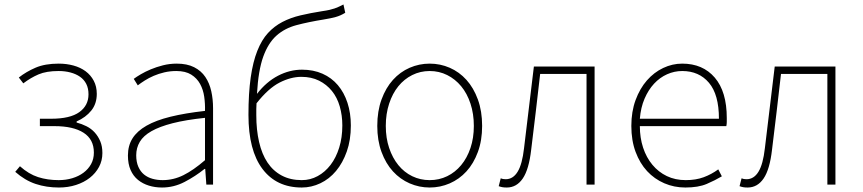

<svg xmlns="http://www.w3.org/2000/svg" viewBox="-20 -824 3854 857"><path d="M243 13Q187 13 139 -3Q91 -19 48 -57L69 -82Q108 -47 150 -33.5Q192 -20 242 -20Q274 -20 302.5 -28.5Q331 -37 352.5 -53Q374 -69 386.5 -91.5Q399 -114 399 -143Q399 -202 353 -231.5Q307 -261 223 -261H158V-294H208Q293 -294 334 -323.5Q375 -353 375 -403Q375 -430 365 -449.5Q355 -469 337 -481.5Q319 -494 294.5 -500.5Q270 -507 242 -507Q187 -507 152 -492Q117 -477 84 -452L64 -478Q97 -504 139 -522Q181 -540 242 -540Q277 -540 308 -531.5Q339 -523 362 -506Q385 -489 398.5 -463.5Q412 -438 412 -405Q412 -361 387.5 -330.5Q363 -300 322 -282V-277Q345 -271 366 -260.5Q387 -250 402.5 -233Q418 -216 427.5 -193.5Q437 -171 437 -141Q437 -107 422 -79Q407 -51 381 -30.5Q355 -10 319.5 1.5Q284 13 243 13Z M703 13Q672 13 644.5 4.5Q617 -4 596 -21Q575 -38 563 -65Q551 -92 551 -130Q551 -174 571.5 -206.5Q592 -239 634 -263Q676 -287 741 -303Q806 -319 895 -329Q896 -361 891.5 -392.5Q887 -424 873 -449.5Q859 -475 833.5 -491Q808 -507 767 -507Q739 -507 713.5 -501Q688 -495 666 -485.5Q644 -476 626 -464.5Q608 -453 595 -443L577 -472Q589 -481 608.5 -492.5Q628 -504 653 -514.5Q678 -525 707.5 -532.5Q737 -540 769 -540Q815 -540 846.5 -524Q878 -508 896.5 -480.5Q915 -453 923 -417Q931 -381 931 -341V0H901L896 -70H893Q852 -37 804 -12Q756 13 703 13ZM706 -20Q754 -20 798.5 -42Q843 -64 895 -109V-298Q809 -289 750.5 -274Q692 -259 656 -238.5Q620 -218 604 -191Q588 -164 588 -131Q588 -101 597.5 -79.5Q607 -58 623 -45Q639 -32 660.5 -26Q682 -20 706 -20Z M1327 -20Q1365 -20 1398 -38Q1431 -56 1455.5 -88Q1480 -120 1494 -165Q1508 -210 1508 -264Q1508 -309 1496.5 -349Q1485 -389 1461.5 -418Q1438 -447 1404 -464Q1370 -481 1325 -481Q1278 -481 1228 -455.5Q1178 -430 1125 -363Q1124 -350 1124 -337Q1124 -324 1124 -310Q1124 -244 1136.5 -190Q1149 -136 1174 -98.5Q1199 -61 1237.5 -40.5Q1276 -20 1327 -20ZM1521 -767Q1500 -754 1478 -748Q1456 -742 1425 -737Q1357 -726 1304 -712Q1251 -698 1214 -665Q1177 -632 1155 -571Q1133 -510 1127 -405Q1169 -459 1221 -486Q1273 -513 1328 -513Q1379 -513 1419.5 -495Q1460 -477 1488 -444Q1516 -411 1531 -365Q1546 -319 1546 -264Q1546 -199 1528 -148Q1510 -97 1480 -61Q1450 -25 1410 -6Q1370 13 1327 13Q1214 13 1151.5 -70Q1089 -153 1089 -311Q1089 -408 1099 -478Q1109 -548 1128.5 -597Q1148 -646 1176 -676.5Q1204 -707 1240.5 -726Q1277 -745 1321.5 -755.5Q1366 -766 1417 -774Q1438 -777 1451 -780Q1464 -783 1474 -786.5Q1484 -790 1492.5 -794Q1501 -798 1513 -804Z M1898 13Q1851 13 1808.5 -5.5Q1766 -24 1734 -59Q1702 -94 1683 -145.5Q1664 -197 1664 -262Q1664 -328 1683 -380Q1702 -432 1734 -467.5Q1766 -503 1808.5 -521.5Q1851 -540 1898 -540Q1945 -540 1987.5 -521.5Q2030 -503 2062 -467.5Q2094 -432 2113 -380Q2132 -328 2132 -262Q2132 -197 2113 -145.5Q2094 -94 2062 -59Q2030 -24 1987.5 -5.5Q1945 13 1898 13ZM1898 -20Q1940 -20 1976 -37.5Q2012 -55 2038.5 -87Q2065 -119 2080 -163.5Q2095 -208 2095 -262Q2095 -316 2080 -361.5Q2065 -407 2038.5 -439Q2012 -471 1976 -489Q1940 -507 1898 -507Q1856 -507 1820 -489Q1784 -471 1758 -439Q1732 -407 1717 -361.5Q1702 -316 1702 -262Q1702 -208 1717 -163.5Q1732 -119 1758 -87Q1784 -55 1820 -37.5Q1856 -20 1898 -20Z M2242 13Q2230 13 2222 11.5Q2214 10 2206 7L2215 -28Q2220 -26 2225 -25Q2230 -24 2237 -24Q2270 -24 2290.5 -57.5Q2311 -91 2319 -162Q2330 -254 2341 -344.5Q2352 -435 2363 -527H2634V0H2598V-494H2391Q2381 -409 2371.5 -325.5Q2362 -242 2351 -156Q2341 -68 2313.5 -27.5Q2286 13 2242 13Z M3039 13Q2989 13 2945 -6Q2901 -25 2868.5 -60Q2836 -95 2817 -146Q2798 -197 2798 -262Q2798 -326 2817 -377.5Q2836 -429 2867.5 -465Q2899 -501 2940 -520.5Q2981 -540 3025 -540Q3117 -540 3170.5 -477.5Q3224 -415 3224 -297Q3224 -289 3224 -280Q3224 -271 3222 -261H2836Q2836 -209 2850.5 -165Q2865 -121 2892 -88.5Q2919 -56 2956.5 -38Q2994 -20 3041 -20Q3086 -20 3121 -33Q3156 -46 3186 -68L3202 -37Q3172 -19 3134.5 -3Q3097 13 3039 13ZM3189 -294Q3189 -402 3144.5 -454.5Q3100 -507 3025 -507Q2990 -507 2957.5 -492.5Q2925 -478 2899.5 -450.5Q2874 -423 2857 -383.5Q2840 -344 2836 -294Z M3317 13Q3305 13 3297 11.5Q3289 10 3281 7L3290 -28Q3295 -26 3300 -25Q3305 -24 3312 -24Q3345 -24 3365.5 -57.5Q3386 -91 3394 -162Q3405 -254 3416 -344.5Q3427 -435 3438 -527H3709V0H3673V-494H3466Q3456 -409 3446.5 -325.5Q3437 -242 3426 -156Q3416 -68 3388.5 -27.5Q3361 13 3317 13Z"/></svg>

Font: SpoqaHanSansJP-Thin
Style: Regular
Weight: 250
Designer: [Source Han Sans]
Ryoko NISHIZUKA  (kana & ideographs); Paul D. Hunt (Latin, Greek & Cyrillic); Wenlong ZHANG  (bopomofo
Foundry: Spoqa (http://bi.spoqa.com)
Version: Version 1.002.20150607